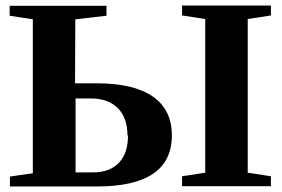

<svg xmlns="http://www.w3.org/2000/svg" viewBox="-20 -676 1021 696"><path d="M444 -185H442Q442 -249 407 -284Q372 -319 311 -319H254V-51H316Q378 -51 411 -86Q444 -120 444 -185ZM253 -606 252 -374H330Q465 -374 534 -326Q603 -278 603 -185Q603 0 331 0H16V-36L99 -48V-606L15 -619V-655H366V-619ZM878 -50 962 -37V-1H640V-37L724 -50V-607L640 -620V-656H962V-620L878 -607Z"/></svg>

Font: Libra Serif Modern
Style: Bold
Weight: 700
Designer: Stefan Peev, Context Ltd
Foundry: Ascender Corporation
Version: Version 1.000